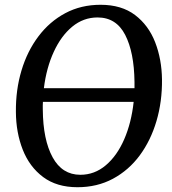

<svg xmlns="http://www.w3.org/2000/svg" viewBox="-20 -773 718 803"><path d="M304 10Q217.5 10 160.5 -32.5Q103.5 -75 75.2 -146.8Q47 -218.5 46.5 -305Q45.5 -397 69.8 -478Q94 -559 140.8 -621Q187.5 -683 253.2 -718Q319 -753 400.5 -753Q488.5 -753 545 -710Q601.5 -667 629 -596Q656.5 -525 657.5 -440.5Q658.5 -348.5 634.5 -267Q610.5 -185.5 564.5 -123.2Q518.5 -61 452.5 -25.5Q386.5 10 304 10ZM388 -700Q329 -700 282.2 -661.5Q235.5 -623 204.8 -556Q174 -489 163.5 -404H542.5Q543 -417 542.5 -430.5Q541 -554.5 503.5 -627.2Q466 -700 388 -700ZM316 -42Q375.5 -42 422.5 -81.8Q469.5 -121.5 499.5 -190.5Q529.5 -259.5 539 -347H159.5Q158.5 -330.5 159 -314.5Q160 -188.5 200 -115.2Q240 -42 316 -42Z"/></svg>

Font: Merriweather
Style: Italic
Weight: 400
Italic angle: -7.8°
Designer: Eben Sorkin
Foundry: Eben Sorkin
Version: Version 2.100